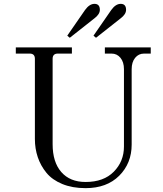

<svg xmlns="http://www.w3.org/2000/svg" viewBox="-20 -958 844 996"><path d="M606 -938Q634 -938 634 -907Q634 -884 606 -863L478 -762L465 -773L557 -906Q580 -938 606 -938ZM470 -938Q498 -938 498 -907Q498 -884 470 -863L342 -762L329 -773L421 -906Q444 -938 470 -938ZM424 18Q355 18 303 -3.5Q251 -25 221 -61.5Q191 -98 176 -142.5Q161 -187 161 -237V-653Q161 -680 134 -680H62V-712H353V-680H280Q253 -680 253 -653V-210Q253 -117 298 -65.5Q343 -14 424 -14Q518 -14 570.5 -67.5Q623 -121 623 -198V-599Q623 -636 605 -658Q587 -680 559 -680H524V-712H762V-680H727Q699 -680 681 -658Q663 -636 663 -599V-208Q663 -111 598.5 -46.5Q534 18 424 18Z"/></svg>

Font: Old Standard TT
Style: Regular
Weight: 400
Designer: Alexey Kryukov <alexios@thessalonica.org.ru>
Version: Version 1.0